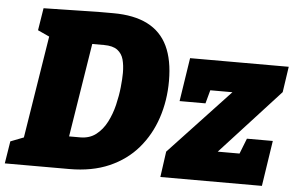

<svg xmlns="http://www.w3.org/2000/svg" viewBox="-62 -784 1326 857"><g transform="rotate(5 600.5 -355.0)"><path d="M412 -710Q505 -710 566 -679Q627 -648 656.5 -586Q686 -524 686 -430Q686 -342 660 -264Q634 -186 583 -126.5Q532 -67 455.5 -33.5Q379 0 277 0H-12L4 -100L84 -131L60 -105L139 -600L158 -571L84 -605L100 -705L354 -710ZM313 -145Q355 -145 384 -167.5Q413 -190 431.5 -226Q450 -262 460 -303.5Q470 -345 474 -383.5Q478 -422 478 -448Q478 -482 471 -508Q464 -534 443.5 -549.5Q423 -565 383 -565H301L336 -600L257 -105L238 -145ZM1171 -204 1140 0H685L701 -115L1010 -445L1031 -405H828L885 -448L857 -345H741L771 -540H1213L1196 -425L879 -79L881 -135H1062L1006 -79L1055 -204Z"/></g></svg>

Font: Bitter Thin Black
Style: Italic
Weight: 900
Italic angle: -9°
Version: Version 3.020